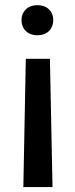

<svg xmlns="http://www.w3.org/2000/svg" viewBox="-20 -558 294 755"><path d="M71.8 177.7H186.5L176.3 -326.7H81.5ZM189.5 -479C189.5 -511.2 167.5 -537.6 127 -537.6C86.9 -537.6 64.5 -511.2 64.5 -479C64.5 -445.8 86.9 -419.4 127 -419.4C167.5 -419.4 189.5 -445.8 189.5 -479Z"/></svg>

Font: Bert Sans Medium
Style: Regular
Weight: 500
Designer: Christian Robertson (Google), Cristiano Sobral
Foundry: Google, Cristiano Sobral
Version: Version 3.101